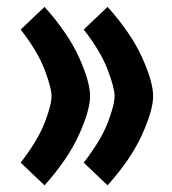

<svg xmlns="http://www.w3.org/2000/svg" viewBox="-20 -523 502 562"><path d="M243.7 -241.7Q243.7 -200.7 211.4 -129.2Q179.2 -57.6 110.4 19.5L40.5 -46.9Q91.3 -112.8 111.1 -164.6Q130.9 -216.3 130.9 -242.2Q130.9 -265.1 110.6 -318.8Q90.3 -372.6 40.5 -436.5L110.4 -502.9Q179.7 -425.3 211.7 -354.2Q243.7 -283.2 243.7 -241.7ZM428.2 -241.7Q428.2 -200.7 396 -129.2Q363.8 -57.6 294.9 19.5L225.1 -46.9Q275.9 -112.8 295.7 -164.6Q315.4 -216.3 315.4 -242.2Q315.4 -265.1 295.2 -318.8Q274.9 -372.6 225.1 -436.5L294.9 -502.9Q364.3 -425.3 396.2 -354.2Q428.2 -283.2 428.2 -241.7Z"/></svg>

Font: Vazir
Style: Bold
Weight: 700
Designer: Saber Rastikerdar
Foundry: Saber Rastikerdar
Version: Version 30.0.0